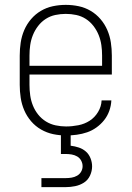

<svg xmlns="http://www.w3.org/2000/svg" viewBox="-20 -548 540 788"><path d="M251 8Q224 8 198 2.5Q172 -3 148.5 -16.5Q125 -30 107.5 -50.5Q90 -71 79.5 -95.5Q69 -120 65 -146.5Q61 -173 61 -200V-320Q61 -347 65 -373.5Q69 -400 79.5 -424.5Q90 -449 107.5 -469.5Q125 -490 148 -503.5Q171 -517 197 -522.5Q223 -528 250 -528Q277 -528 303 -522.5Q329 -517 352 -503.5Q375 -490 392.5 -469.5Q410 -449 420.5 -424.5Q431 -400 435 -373.5Q439 -347 439 -320V-242H101V-200Q101 -178 104 -156.5Q107 -135 115 -115Q123 -95 136.5 -78Q150 -61 168.5 -49.5Q187 -38 208.5 -33.5Q230 -29 251 -29Q276 -29 301.5 -34Q327 -39 348 -52.5Q369 -66 382.5 -88.5Q396 -111 397 -136H437Q436 -114 428.5 -93Q421 -72 407.5 -55Q394 -38 376 -25Q358 -12 337.5 -5Q317 2 295 5Q273 8 251 8ZM101 -278H399V-320Q399 -342 396 -363Q393 -384 385 -404Q377 -424 363.5 -441.5Q350 -459 332 -470.5Q314 -482 293 -486.5Q272 -491 250 -491Q228 -491 207 -486.5Q186 -482 168 -470.5Q150 -459 136.5 -441.5Q123 -424 115 -404Q107 -384 104 -363Q101 -342 101 -320ZM150 220V183H250Q262 183 274 181Q286 179 296.5 173Q307 167 313 156.5Q319 146 319 134Q319 122 313 111Q307 100 296.5 94Q286 88 274 86Q262 84 250 84H230V0H270V50Q287 52 303.5 57.5Q320 63 332.5 74Q345 85 351.5 101.5Q358 118 358 135Q358 154 349.5 172.5Q341 191 324.5 201.5Q308 212 288.5 216Q269 220 250 220Z"/></svg>

Font: Iosevka Curly Extralight
Style: Regular
Weight: 200
Monospace: yes
Designer: Belleve Invis
Foundry: Belleve Invis
Version: Version 22.1.2; ttfautohint (v1.8.4)